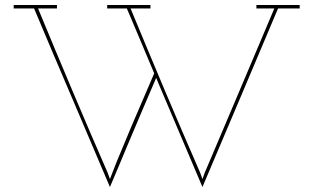

<svg xmlns="http://www.w3.org/2000/svg" viewBox="-20 -720 1260 772"><path d="M491 -132Q520 -200 549 -269Q578 -338 608 -407L617 -385L794 32Q870 -148 946 -326.5Q1022 -505 1098 -686H1185V-700H1011V-686H1083Q1013 -519 943 -355Q873 -191 803 -25L794 0L785 -25Q713 -190 643.5 -354.5Q574 -519 505 -686H585V-700H411V-686H490Q518 -620 545.5 -555Q573 -490 600 -425Q570 -354 539 -283Q508 -212 479 -141Q464 -106 449.5 -70.5Q435 -35 422 0L413 -25Q341 -190 271.5 -354.5Q202 -519 133 -686H209V-700H35V-686H117Q193 -505 269.5 -326.5Q346 -148 422 32Q440 -9 457 -50.5Q474 -92 491 -132Z"/></svg>

Font: Josefin Slab Thin Thin
Style: Regular
Weight: 250
Version: Version 2.000